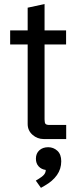

<svg xmlns="http://www.w3.org/2000/svg" viewBox="-20 -675 380 932"><path d="M192.4 0Q161.1 0 137.7 -20.8Q114.3 -41.5 114.3 -73.2V-459H29.3V-527.3H114.3V-637.7L196.3 -655.3V-527.3H300.8V-459H196.3V-95.2Q196.3 -79.1 200.9 -73.7Q205.6 -68.4 220.7 -68.4H301.3V0ZM178.7 236.8 153.8 201.7 163.6 195.8Q185.1 183.1 193.6 172.9Q202.1 162.6 202.1 149.9Q180.7 147 167.5 132.6Q154.3 118.2 154.3 95.2Q154.3 69.8 170.9 54.7Q187.5 39.6 213.9 39.6Q239.7 39.6 258.5 56.9Q277.3 74.2 277.3 107.9Q277.3 145 256.6 174.6Q235.8 204.1 198.2 225.6Z"/></svg>

Font: Schibsted Grotesk
Style: Regular
Weight: 400
Designer: Bakken & Baeck AS, Henrik Kongsvoll
Foundry: Schibsted ASA
Version: Version 1.100; ttfautohint (v1.8.4.7-5d5b);gftools[0.9.25]